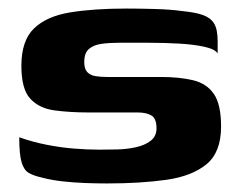

<svg xmlns="http://www.w3.org/2000/svg" viewBox="-20 -425 557 449"><path d="M230 4Q206 4 179 3Q152 2 125.5 -1Q99 -4 77 -10Q59 -14 47.5 -20.5Q36 -27 30.5 -45.5Q25 -64 25 -104Q56 -93 89 -86.5Q122 -80 153.5 -77.5Q185 -75 212 -75Q231 -75 253.5 -75.5Q276 -76 297 -80.5Q318 -85 332 -95.5Q346 -106 346 -125Q346 -148 334 -155Q322 -162 302 -162H188Q142 -162 106.5 -167Q71 -172 50.5 -194.5Q30 -217 30 -271Q30 -330 59.5 -358.5Q89 -387 144 -396Q199 -405 276 -405Q304 -405 341.5 -404Q379 -403 407 -399Q438 -396 455.5 -389.5Q473 -383 481 -369.5Q489 -356 489 -328V-300Q483 -310 458.5 -315.5Q434 -321 399.5 -323Q365 -325 327.5 -325Q290 -325 258 -325Q236 -325 217.5 -322.5Q199 -320 188 -310.5Q177 -301 177 -280Q177 -264 184 -256.5Q191 -249 203 -247Q215 -245 230 -245H357Q399 -245 431 -237.5Q463 -230 480 -205.5Q497 -181 497 -129Q497 -69 463 -41Q429 -13 369 -4.5Q309 4 230 4Z"/></svg>

Font: Genos
Style: Bold
Weight: 700
Designer: Robert E. Leuschke
Foundry: Robert E. Leuschke
Version: Version 1.010